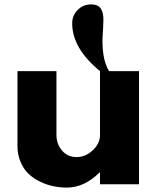

<svg xmlns="http://www.w3.org/2000/svg" viewBox="-20 -850 714 870"><path d="M59.1 -189.9V-527.8H235.8V-237.8Q235.8 -197.8 261 -168Q286.1 -138.2 327.1 -138.2Q367.2 -138.2 400.1 -168.9Q433.1 -199.7 433.1 -237.8V-527.8Q307.1 -630.9 307.1 -744.1Q307.1 -780.3 332.3 -805.2Q357.4 -830.1 393.1 -830.1Q424.3 -830.1 436.8 -811Q449.2 -792 448.5 -758.3Q447.8 -724.6 445.1 -687.5Q442.4 -650.4 448.2 -605.7Q454.1 -561 474.1 -527.8H609.9V-15.1H433.1V-68.8H431.2Q362.3 0 283.2 0Q253.4 0 223.6 -5.9Q193.8 -11.7 163.8 -25.9Q133.8 -40 110.8 -61Q87.9 -82 73.5 -115.5Q59.1 -148.9 59.1 -189.9Z"/></svg>

Font: Hussar Preview
Style: Bold
Weight: 700
Foundry: Cannot Into Space Fonts, PlusOne Fonts
Version: Version 2.29RC2 "Millennial"